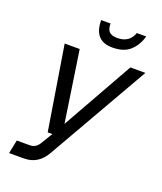

<svg xmlns="http://www.w3.org/2000/svg" viewBox="-163 -1014 941 1118"><g transform="rotate(20 307.5 -455.5)"><path d="M29 0 46 -84H127Q165 -84 186 -121L228 -190H199L115 -710H208L274 -270L522 -710H615L256 -83Q209 0 121 0ZM383 -783Q268 -783 268 -911H326Q326 -874 342 -859.5Q358 -845 391 -845Q466 -845 489 -911H547Q531 -853 492 -818Q453 -783 383 -783Z"/></g></svg>

Font: Geist Regular
Style: Italic
Weight: 400
Italic angle: -12°
Designer: Basement.studio, Andrés Briganti, Mateo Zaragoza
Foundry: Basement.studio, Vercel, Andrés Briganti, Guido Ferreyra, Mateo Zaragoza
Version: Version 1.500; ttfautohint (v1.8.4.7-5d5b)